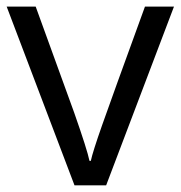

<svg xmlns="http://www.w3.org/2000/svg" viewBox="-20 -555 541 575"><path d="M203.1 0 0 -535.2H86.9L202.1 -217.8Q241.2 -106.4 248 -73.2H252Q257.3 -99.1 285.9 -180.4Q314.5 -261.7 414.1 -535.2H501L297.9 0Z"/></svg>

Font: f01525491
Style: Regular
Weight: 400
Foundry: Ascender Corporation
Version: Version 1.10